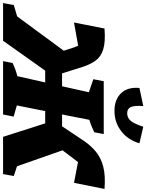

<svg xmlns="http://www.w3.org/2000/svg" viewBox="89 -1084 955 1253"><g transform="rotate(90 566.5 -457.5)"><path d="M206 0H-40L-27 -70L47 -92L271 -396L249 -464Q244 -477 238 -490L87 -463L126 -662Q214 -669 262.5 -653.5Q311 -638 335.5 -604Q360 -570 376 -521L419 -385H503L542 -560L457 -589L470 -657H815L803 -595Q782 -585 763.5 -577.5Q745 -570 722 -563L687 -385H764L857 -524Q889 -572 929.5 -605.5Q970 -639 1028.5 -654Q1087 -669 1173 -662L1133 -463L998 -489Q987 -475 976 -461L921 -388L1025 -91L1089 -70L1076 0H833L745 -275H665L628 -90L701 -69L687 0H339L351 -62Q372 -72 393.5 -80Q415 -88 437 -93L478 -275H401ZM664 -727Q590 -727 548.5 -770Q507 -813 514 -890L632 -915Q628 -856 639 -833Q650 -810 679 -810Q709 -810 728.5 -833Q748 -856 767 -915L875 -890Q854 -816 796.5 -771.5Q739 -727 664 -727Z"/></g></svg>

Font: Piazzolla ExtraBold
Style: Italic
Weight: 800
Italic angle: -11.3°
Designer: Juan Pablo del Peral
Foundry: Huerta Tipografica
Version: Version 1.330